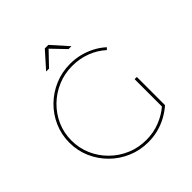

<svg xmlns="http://www.w3.org/2000/svg" viewBox="-231 -1053 1223 1223"><g transform="rotate(-45 380.0 -441.5)"><path d="M636 -599Q591 -640 532.5 -662Q474 -684 409 -684Q339 -684 277.5 -658Q216 -632 169 -586Q122 -540 95.5 -480Q69 -420 69 -351Q69 -282 95.5 -221.5Q122 -161 169 -114.5Q216 -68 277.5 -42Q339 -16 409 -16Q474 -16 532.5 -39Q591 -62 636 -102L650 -89Q618 -61 579.5 -40Q541 -19 498 -8Q455 3 409 3Q335 3 270 -24.5Q205 -52 155.5 -101Q106 -150 78 -214Q50 -278 50 -351Q50 -423 78 -487Q106 -551 155.5 -599.5Q205 -648 270 -675.5Q335 -703 409 -703Q455 -703 498 -692Q541 -681 579 -661Q617 -641 649 -612ZM630 -343H650V-89H630ZM364 -886H396L494 -776H468L374 -874H386L292 -776H266Z"/></g></svg>

Font: Alexandria Thin
Style: Regular
Weight: 250
Designer: Mohamed Gaber
Foundry: Kief Type Foundry
Version: Version 5.100